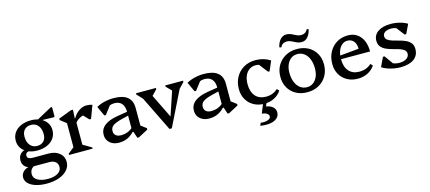

<svg xmlns="http://www.w3.org/2000/svg" viewBox="-64 -1318 4922 2197"><g transform="rotate(-15 2396.5 -219.0)"><path d="M280.5 251Q206.7 251 150.9 233.4Q95.2 215.8 64.4 184.6Q33.6 153.3 33.6 112.2Q33.6 78.2 57.5 51.1Q81.4 24 118.6 15.5V-14.5H185V20.5Q138.6 46.6 138.6 102.3Q138.6 148.1 184.4 175.2Q230.2 202.3 307.3 202.3Q380.6 202.3 424.2 175.2Q467.8 148 467.8 102.4Q467.8 64.8 441.7 42.6Q415.6 20.5 370.9 20.5H168.2Q116.6 20.5 85.7 -7.6Q54.7 -35.7 54.7 -83.2Q54.7 -113.4 67.1 -136.7Q79.6 -160 101.7 -174.1Q123.8 -188.2 152.4 -189.1L185.2 -160.8Q161.4 -160.8 148 -149.6Q134.7 -138.5 134.7 -118.2Q134.7 -96.2 151.6 -86.4Q168.5 -76.5 204.4 -76.5H385Q464.7 -76.5 513.4 -36.5Q562.2 3.4 562.2 68.5Q562.2 121.8 526.3 163.3Q490.4 204.7 427 227.9Q363.5 251 280.5 251ZM271.5 -142.8Q209.8 -142.8 162.2 -164.8Q114.6 -186.8 88 -225.3Q61.3 -263.8 61.3 -313.8Q61.3 -368.9 89.9 -409.9Q118.6 -450.9 169.6 -473.6Q220.7 -496.3 288.8 -496.3Q350.5 -496.3 398.1 -474.3Q445.7 -452.3 472.3 -413.8Q499 -375.3 499 -325.3Q499 -271.2 470.4 -229.7Q441.8 -188.2 390.7 -165.5Q339.6 -142.8 271.5 -142.8ZM284.4 -193.9Q333.7 -193.9 362 -223.6Q390.4 -253.2 390.4 -305.2Q390.4 -369.6 359.6 -407.4Q328.9 -445.2 275.9 -445.2Q226.6 -445.2 198.3 -415.5Q170 -385.9 170 -333.9Q170 -270.5 201.1 -232.2Q232.3 -193.9 284.4 -193.9ZM319.5 -456.9 545.6 -580.4H562.2V-467.6L555.5 -461.7L420.1 -465.3V-456.9Z M608.6 0V-14.7L695.9 -86L679.9 -58V-389.5L722.9 -323.8L607.7 -413.9V-430.5L760.8 -488.7H785.6L780.2 -387H786.1V-56.3L771 -83.4L887.4 -14.7V0ZM777.8 -322.3 771.1 -387H785.2Q813.2 -437.9 857.2 -467.3Q901.2 -496.7 948.2 -496.7Q983.9 -496.7 1015.4 -485.2L958.1 -332.7H939.7L847.9 -428L936.3 -402.8Q885.1 -402.8 842.9 -381.4Q800.6 -360.1 777.8 -322.3Z M1415 12.2 1388.2 -65.9H1377.7V-302.9Q1377.7 -370.1 1347.9 -404Q1318.1 -438 1259 -438Q1227.9 -438 1199.5 -425.2Q1171.1 -412.4 1153 -389.9L1157.9 -473.5H1241.2L1133.9 -332.6H1115.6L1062.8 -446.9Q1089.2 -462.5 1122.3 -473.5Q1155.5 -484.5 1192.3 -490.6Q1229.1 -496.7 1265.9 -496.7Q1374.9 -496.7 1429.4 -453.5Q1483.9 -410.3 1483.9 -323.4V-85.3L1442.5 -146.1L1548.6 -65.5V-48.9L1433.8 12.2ZM1198.6 12.7Q1133.4 12.7 1091.8 -23.7Q1050.2 -60.2 1050.2 -117.9Q1050.2 -252 1260.1 -286.8L1411.6 -311.3V-268.2L1305 -242.4Q1224.3 -222.5 1191.9 -199.1Q1159.5 -175.8 1159.5 -134.8Q1159.5 -101.6 1181.5 -82.7Q1203.5 -63.8 1241.9 -63.8Q1333.6 -63.8 1392.7 -126.1V-65.9H1378.6Q1340.7 -25.6 1297.1 -6.5Q1253.4 12.7 1198.6 12.7Z M1795.7 9.8 1570.6 -449.3H1607.4V-388.2L1531 -468.9V-483.6H1767.4V-468.9L1696 -394.9H1685.3V-448.4L1858.4 -95.6H1834.3L1956.3 -459.7V-399.6H1945.8L1877.6 -468.9V-483.6H2088.9V-468.9L2012.5 -388.2V-449.3H2049.3L1823.4 9.8Z M2484 12.2 2457.2 -65.9H2446.7V-302.9Q2446.7 -370.1 2416.9 -404Q2387.1 -438 2328 -438Q2296.9 -438 2268.5 -425.2Q2240.1 -412.4 2222 -389.9L2226.9 -473.5H2310.2L2202.9 -332.6H2184.6L2131.8 -446.9Q2158.2 -462.5 2191.3 -473.5Q2224.5 -484.5 2261.3 -490.6Q2298.1 -496.7 2334.9 -496.7Q2443.9 -496.7 2498.4 -453.5Q2552.9 -410.3 2552.9 -323.4V-85.3L2511.5 -146.1L2617.6 -65.5V-48.9L2502.8 12.2ZM2267.6 12.7Q2202.4 12.7 2160.8 -23.7Q2119.2 -60.2 2119.2 -117.9Q2119.2 -252 2329.1 -286.8L2480.6 -311.3V-268.2L2374 -242.4Q2293.3 -222.5 2260.9 -199.1Q2228.5 -175.8 2228.5 -134.8Q2228.5 -101.6 2250.5 -82.7Q2272.5 -63.8 2310.9 -63.8Q2402.6 -63.8 2461.7 -126.1V-65.9H2447.6Q2409.7 -25.6 2366.1 -6.5Q2322.4 12.7 2267.6 12.7Z M2921.4 12.7Q2850.8 12.7 2796.2 -17.6Q2741.6 -47.8 2710.9 -101.4Q2680.2 -154.9 2680.2 -223.6Q2680.2 -304.3 2714.4 -365.5Q2748.6 -426.6 2809 -461.5Q2869.3 -496.3 2948.1 -496.3Q2996.2 -496.3 3040 -483.7Q3083.8 -471.1 3122.3 -446.5L3073 -331H3054.7L2948 -469.4H3029.2V-397.7Q2994.3 -439.3 2934.9 -439.3Q2891.6 -439.3 2859.1 -416.2Q2826.7 -393.1 2808.8 -351.5Q2790.9 -310 2790.9 -253.4Q2790.9 -162.1 2835.3 -111.4Q2879.6 -60.7 2960.4 -60.7Q3043.8 -60.7 3098.9 -113.6L3123.1 -89.6Q3091.8 -41.1 3038.8 -14.2Q2985.8 12.7 2921.4 12.7ZM2808.4 243.8 2821.8 211.5Q2872.9 217.9 2907.3 205.4Q2941.7 192.9 2941.7 166.9Q2941.7 147 2920.2 132.4Q2898.7 117.8 2861.3 113.8L2913.1 -13.9H2954.3L2929.1 47.4Q2978.7 54.4 3007.5 80.5Q3036.4 106.5 3036.4 143.8Q3036.4 185 3007.4 211.5Q2978.3 238 2926.9 246.5Q2875.5 255 2808.4 243.8Z M3430.5 12.7Q3355.2 12.7 3297.5 -18.8Q3239.8 -50.3 3207.5 -106.6Q3175.2 -162.8 3175.2 -236.1Q3175.2 -313 3209.1 -371.3Q3243 -429.6 3302.7 -463Q3362.4 -496.3 3439.6 -496.3Q3515.6 -496.3 3573 -464.8Q3630.4 -433.3 3662.6 -377.5Q3694.9 -321.6 3694.9 -247.5Q3694.9 -171.6 3661 -112.8Q3627.1 -54 3567.8 -20.6Q3508.6 12.7 3430.5 12.7ZM3441.6 -44.2Q3483.7 -44.2 3515.2 -67.3Q3546.8 -90.4 3564.9 -131.9Q3582.9 -173.5 3582.9 -228Q3582.9 -292.3 3563.7 -339.4Q3544.5 -386.6 3509.8 -413Q3475.1 -439.4 3428.5 -439.4Q3386.6 -439.4 3354.9 -416.3Q3323.2 -393.2 3305.2 -351.7Q3287.1 -310.1 3287.1 -255.6Q3287.1 -192.1 3306.4 -144.6Q3325.6 -97 3360.3 -70.6Q3395 -44.2 3441.6 -44.2ZM3517.1 -558.8Q3483.1 -558.8 3456.1 -571.6Q3429 -584.3 3404 -597.1Q3378.9 -609.9 3350.9 -609.9Q3323 -609.9 3303.6 -597.4Q3284.2 -585 3273.2 -560.6L3251.3 -566.8Q3263.6 -624 3293.3 -656.4Q3323.1 -688.8 3363.3 -688.8Q3398.3 -688.8 3424.8 -676Q3451.4 -663.3 3476.4 -650.5Q3501.5 -637.7 3529.5 -637.7Q3557.4 -637.7 3577.2 -650.3Q3597.1 -662.8 3607.2 -687L3629.1 -680.8Q3616.8 -623.6 3587 -591.2Q3557.3 -558.8 3517.1 -558.8Z M4028.4 12.7Q3957.8 12.7 3903.2 -17.6Q3848.6 -47.8 3817.9 -101.4Q3787.2 -154.9 3787.2 -223.6Q3787.2 -304.3 3820 -365.5Q3852.8 -426.6 3910.3 -461.5Q3967.9 -496.3 4042.9 -496.3Q4104.1 -496.3 4148.9 -466.7Q4193.6 -437.1 4218.1 -382.4Q4242.6 -327.7 4242.6 -252.9H3859.8V-292L4123.3 -316.8Q4123.3 -374.3 4095.8 -406.7Q4068.3 -439.1 4022 -439.1Q3985.7 -439.1 3957.5 -415.6Q3929.2 -392.2 3913.6 -350.2Q3897.9 -308.2 3897.9 -253.4Q3897.9 -162.1 3941.9 -111.4Q3985.8 -60.7 4065.7 -60.7Q4152.5 -60.7 4207.6 -113.6L4231.7 -89.6Q4200.4 -41.1 4147 -14.2Q4093.7 12.7 4028.4 12.7Z M4530.9 12.7Q4493.3 12.7 4454 5.3Q4414.7 -2.1 4379.3 -14.9Q4343.9 -27.7 4316.6 -46L4369 -155.8H4387.3L4484.8 -18.7H4411.3L4406.4 -96.5Q4430.2 -67.4 4462.3 -53.6Q4494.3 -39.9 4536.9 -39.9Q4588 -39.9 4619.4 -61.7Q4650.8 -83.6 4650.8 -118.4Q4650.8 -147.5 4628.4 -164.2Q4605.9 -181 4571 -191.6Q4536.1 -202.3 4496.8 -212.3Q4457.5 -222.2 4422.6 -238.2Q4387.7 -254.1 4365.3 -280.7Q4342.8 -307.2 4342.8 -351.4Q4342.8 -418.8 4398.7 -457.6Q4454.6 -496.3 4550.8 -496.3Q4585.4 -496.3 4620 -490.3Q4654.5 -484.3 4687 -473.3Q4719.5 -462.3 4745.5 -446.5L4693.1 -337.2H4674.7L4569.9 -473.1H4650.8L4655.7 -395.3Q4637.6 -418 4606.9 -430.9Q4576.3 -443.7 4543.4 -443.7Q4496.8 -443.7 4469.6 -426.3Q4442.3 -409 4442.3 -379.5Q4442.3 -350.4 4464.7 -334Q4487.2 -317.6 4522.2 -307.1Q4557.2 -296.7 4596.5 -286.6Q4635.8 -276.6 4670.8 -260.6Q4705.8 -244.7 4728.2 -217.9Q4750.6 -191.1 4750.6 -146.5Q4750.6 -70 4693.6 -28.6Q4636.7 12.7 4530.9 12.7Z"/></g></svg>

Font: Platypi Light
Style: Regular
Weight: 300
Designer: David Sargent
Foundry: Bolt Cutter Type
Version: Version 1.200